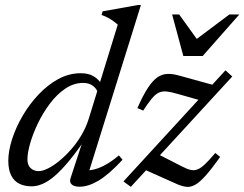

<svg xmlns="http://www.w3.org/2000/svg" viewBox="-20 -732 971 763"><path d="M368 -366.5Q362.5 -381.5 347.8 -392Q333 -402.5 310.5 -402.5Q273 -402.5 239.5 -379.8Q206 -357 178.5 -320.5Q151 -284 131 -242.5Q111 -201 100 -162.8Q89 -124.5 89 -98.5Q89 -75.5 101.8 -63.8Q114.5 -52 134 -52Q149.5 -52 171 -62.8Q192.5 -73.5 216 -92.8Q239.5 -112 262.2 -137.8Q285 -163.5 303.2 -194.2Q321.5 -225 332 -258L448 -634Q439 -642 429.5 -648.8Q420 -655.5 409 -661.5Q398 -667.5 383.5 -672.5L388 -687L527.5 -712H540L329 -35.5L319.5 -56Q336.5 -53.5 358.5 -59.8Q380.5 -66 404.8 -80.2Q429 -94.5 452.5 -114.5L467 -97Q411 -37 370.5 -13.5Q330 10 297 10Q274.5 10 264.8 0.8Q255 -8.5 260.5 -24.5L314.5 -189H325.5Q286 -130.5 254.2 -92.2Q222.5 -54 196.5 -32Q170.5 -10 148.2 -0.8Q126 8.5 106 8.5Q78 8.5 57 -1.8Q36 -12 24.5 -34.8Q13 -57.5 13 -93.5Q13 -132 28 -178.8Q43 -225.5 69.8 -271.5Q96.5 -317.5 132.8 -356Q169 -394.5 211.5 -417.8Q254 -441 301 -441Q331.5 -441 351.5 -429.2Q371.5 -417.5 386.5 -394.5ZM470.5 -11 876 -452.5 903 -428 500 10.5ZM549 -292.5 526 -302.5Q548 -352.5 567.2 -382Q586.5 -411.5 605.2 -424.5Q624 -437.5 645.5 -438.2Q667 -439 692.5 -431.5L848.5 -388.5L800 -326.5L683.5 -359.5Q658 -367 641 -368.5Q624 -370 610.5 -363.5Q597 -357 583 -340Q569 -323 549 -292.5ZM686.5 1 551 -59.5 605.5 -120.5 701.5 -71.5Q722 -60.5 736.8 -57Q751.5 -53.5 765 -58.8Q778.5 -64 795 -79.8Q811.5 -95.5 835.5 -124L855 -108.5Q822 -62 798.5 -35.5Q775 -9 757 1.5Q739 12 722.5 10.5Q706 9 686.5 1ZM931 -674.5 785.5 -509.5H708.5L664 -674.5H692L766.5 -571H753.5L891.5 -674.5Z"/></svg>

Font: Newsreader 17pt
Style: Italic
Weight: 400
Italic angle: -17°
Version: Version 1.003